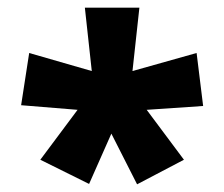

<svg xmlns="http://www.w3.org/2000/svg" viewBox="-20 -906 584 500"><path d="M343 -886 325 -721 492 -768 509 -630 362 -620 459 -490 337 -426 270 -558 212 -427 85 -490 182 -620 35 -632 56 -768 219 -721 201 -886Z"/></svg>

Font: Noto Sans Kannada UI ExtraCondensed Black
Style: Regular
Weight: 900
Width: 2
Designer: Jelle Bosma - Monotype Design Team
Foundry: Monotype Imaging Inc.
Version: Version 2.005; ttfautohint (v1.8.4.7-5d5b)